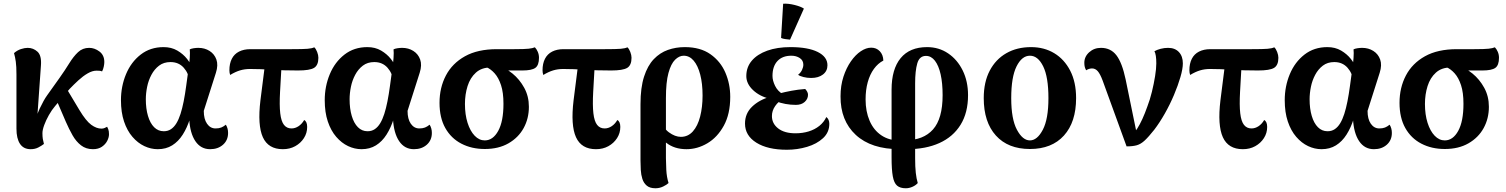

<svg xmlns="http://www.w3.org/2000/svg" viewBox="-20 -783 8057 1027"><path d="M144 15Q106 15 87 -13.5Q68 -42 68 -95V-385Q68 -428 64.5 -453Q61 -478 55 -499Q72 -514 92 -520.5Q112 -527 128 -527Q158 -527 180.5 -506.5Q203 -486 199 -433L175 -93L163 -105Q171 -157 192.5 -202.5Q214 -248 232 -273L299 -367Q328 -408 350.5 -444.5Q373 -481 397.5 -504Q422 -527 457 -527Q486 -527 512 -507.5Q538 -488 538 -451Q538 -441 535 -426.5Q532 -412 526 -401Q519 -404 511.5 -404.5Q504 -405 496 -405Q474 -405 449 -390.5Q424 -376 399.5 -353.5Q375 -331 353 -308L275 -216Q257 -195 241.5 -167.5Q226 -140 216.5 -114Q207 -88 207 -71Q207 -52 209 -40Q211 -28 215 -13Q202 -3 184.5 6Q167 15 144 15ZM477 15Q440 15 413.5 -5.5Q387 -26 368 -59.5Q349 -93 332 -132L265 -288L314 -346L405 -194Q440 -136 468 -115.5Q496 -95 523 -95Q532 -95 540 -98.5Q548 -102 553 -105Q555 -102 559 -92Q563 -82 563 -65Q563 -48 553.5 -29.5Q544 -11 525 2Q506 15 477 15Z M824 15Q787 15 752 -1.5Q717 -18 688.5 -51Q660 -84 643.5 -133Q627 -182 627 -247Q627 -321 654 -386Q681 -451 732.5 -491Q784 -531 855 -531Q897 -531 928.5 -512.5Q960 -494 980.5 -468Q1001 -442 1008 -417L991 -352Q990 -390 963 -420.5Q936 -451 892 -451Q856 -451 831 -432Q806 -413 790 -383Q774 -353 767 -318.5Q760 -284 760 -252Q760 -202 771.5 -163Q783 -124 804.5 -102.5Q826 -81 856 -81Q878 -81 894.5 -92Q911 -103 923.5 -123.5Q936 -144 945.5 -173.5Q955 -203 962.5 -241Q970 -279 976 -324L988 -412Q993 -444 995 -473Q997 -502 995 -519Q1003 -523 1016 -525Q1029 -527 1041 -527Q1075 -527 1101 -510.5Q1127 -494 1137.5 -464.5Q1148 -435 1135 -394L1070 -190Q1070 -146 1087.5 -121Q1105 -96 1133 -96Q1151 -96 1163.5 -101Q1176 -106 1188 -116Q1200 -97 1200 -72Q1200 -33 1173 -9Q1146 15 1104 15Q1054 15 1025 -28Q996 -71 992 -148H996Q981 -100 957.5 -63Q934 -26 901 -5.5Q868 15 824 15Z M1493 15Q1415 15 1386 -49Q1357 -113 1373 -246L1399 -451H1487L1478 -292Q1474 -220 1479 -177Q1484 -134 1499 -115Q1514 -96 1539 -96Q1559 -96 1577 -108Q1595 -120 1607 -141Q1615 -137 1619 -127.5Q1623 -118 1623 -104Q1623 -71 1605.5 -44Q1588 -17 1559 -1Q1530 15 1493 15ZM1211 -382Q1207 -394 1207 -407Q1207 -443 1220 -468.5Q1233 -494 1258.5 -507Q1284 -520 1319 -520H1541Q1601 -520 1625 -522Q1649 -524 1661 -530Q1670 -522 1676.5 -505Q1683 -488 1683 -474Q1683 -434 1660 -420Q1637 -406 1574 -406Q1495 -406 1432.5 -410Q1370 -414 1317 -414Q1289 -414 1264 -406.5Q1239 -399 1211 -382Z M1914 15Q1877 15 1842 -1.5Q1807 -18 1778.5 -51Q1750 -84 1733.5 -133Q1717 -182 1717 -247Q1717 -321 1744 -386Q1771 -451 1822.5 -491Q1874 -531 1945 -531Q1987 -531 2018.5 -512.5Q2050 -494 2070.5 -468Q2091 -442 2098 -417L2081 -352Q2080 -390 2053 -420.5Q2026 -451 1982 -451Q1946 -451 1921 -432Q1896 -413 1880 -383Q1864 -353 1857 -318.5Q1850 -284 1850 -252Q1850 -202 1861.5 -163Q1873 -124 1894.5 -102.5Q1916 -81 1946 -81Q1968 -81 1984.5 -92Q2001 -103 2013.5 -123.5Q2026 -144 2035.5 -173.5Q2045 -203 2052.5 -241Q2060 -279 2066 -324L2078 -412Q2083 -444 2085 -473Q2087 -502 2085 -519Q2093 -523 2106 -525Q2119 -527 2131 -527Q2165 -527 2191 -510.5Q2217 -494 2227.5 -464.5Q2238 -435 2225 -394L2160 -190Q2160 -146 2177.5 -121Q2195 -96 2223 -96Q2241 -96 2253.5 -101Q2266 -106 2278 -116Q2290 -97 2290 -72Q2290 -33 2263 -9Q2236 15 2194 15Q2144 15 2115 -28Q2086 -71 2082 -148H2086Q2071 -100 2047.5 -63Q2024 -26 1991 -5.5Q1958 15 1914 15Z M2573 14Q2503 14 2448 -14.5Q2393 -43 2362 -98Q2331 -153 2331 -233Q2331 -314 2365 -379Q2399 -444 2467 -482Q2535 -520 2638 -520H2731Q2786 -520 2808 -522.5Q2830 -525 2841 -530Q2850 -521 2856.5 -506Q2863 -491 2863 -474Q2863 -434 2843.5 -420Q2824 -406 2774 -406H2651L2604 -422Q2556 -422 2525.5 -394.5Q2495 -367 2481 -322.5Q2467 -278 2467 -227Q2467 -170 2481 -126Q2495 -82 2519 -57Q2543 -32 2573 -32Q2617 -32 2645 -83Q2673 -134 2673 -228Q2673 -288 2660 -327.5Q2647 -367 2626 -390.5Q2605 -414 2581 -424L2645 -430Q2684 -420 2721.5 -389.5Q2759 -359 2784 -313.5Q2809 -268 2809 -212Q2809 -149 2781 -98Q2753 -47 2700 -16.5Q2647 14 2573 14Z M3168 15Q3090 15 3061 -49Q3032 -113 3048 -246L3074 -451H3162L3153 -292Q3149 -220 3154 -177Q3159 -134 3174 -115Q3189 -96 3214 -96Q3234 -96 3252 -108Q3270 -120 3282 -141Q3290 -137 3294 -127.5Q3298 -118 3298 -104Q3298 -71 3280.5 -44Q3263 -17 3234 -1Q3205 15 3168 15ZM2886 -382Q2882 -394 2882 -407Q2882 -443 2895 -468.5Q2908 -494 2933.5 -507Q2959 -520 2994 -520H3216Q3276 -520 3300 -522Q3324 -524 3336 -530Q3345 -522 3351.5 -505Q3358 -488 3358 -474Q3358 -434 3335 -420Q3312 -406 3249 -406Q3170 -406 3107.5 -410Q3045 -414 2992 -414Q2964 -414 2939 -406.5Q2914 -399 2886 -382Z M3486 224Q3456 224 3439.5 210Q3423 196 3416 174Q3409 152 3407.5 126Q3406 100 3406 76V-226Q3406 -314 3425 -373Q3444 -432 3477 -466.5Q3510 -501 3552.5 -516Q3595 -531 3643 -531Q3726 -531 3780 -493Q3834 -455 3860 -394.5Q3886 -334 3886 -265Q3886 -173 3851.5 -110.5Q3817 -48 3763.5 -16.5Q3710 15 3652 15Q3587 15 3543.5 -19.5Q3500 -54 3464 -109L3502 -164Q3524 -100 3557.5 -75.5Q3591 -51 3622 -51Q3660 -51 3686 -80Q3712 -109 3725 -159.5Q3738 -210 3738 -272Q3738 -336 3725.5 -384Q3713 -432 3690.5 -458.5Q3668 -485 3637 -485Q3613 -485 3591 -463.5Q3569 -442 3555.5 -392.5Q3542 -343 3542 -258V63Q3542 87 3544 125.5Q3546 164 3556 196Q3547 205 3527.5 214.5Q3508 224 3486 224Z M4189 18Q4086 18 4025.5 -20Q3965 -58 3965 -122Q3965 -176 4003 -212.5Q4041 -249 4101 -266L4100 -254Q4044 -267 4008 -301Q3972 -335 3972 -376Q3972 -424 4001.5 -458.5Q4031 -493 4084 -512Q4137 -531 4208 -531Q4302 -531 4354 -505Q4406 -479 4406 -434Q4406 -403 4382 -384.5Q4358 -366 4319 -366Q4297 -366 4277.5 -371Q4258 -376 4249 -383Q4263 -394 4270 -409Q4277 -424 4277 -437Q4277 -460 4258 -472.5Q4239 -485 4213 -485Q4165 -485 4138.5 -456.5Q4112 -428 4112 -377Q4112 -352 4126 -323.5Q4140 -295 4168 -279L4166 -251Q4144 -241 4126.5 -216Q4109 -191 4109 -162Q4109 -122 4142.5 -96Q4176 -70 4235 -70Q4273 -70 4305.5 -80Q4338 -90 4362.5 -109.5Q4387 -129 4400 -157Q4408 -151 4412 -141.5Q4416 -132 4416 -121Q4416 -75 4382.5 -44Q4349 -13 4297 2.5Q4245 18 4189 18ZM4237 -222Q4209 -222 4181.5 -227Q4154 -232 4129 -242L4148 -283Q4179 -291 4213.5 -297.5Q4248 -304 4287 -307Q4302 -291 4302 -276Q4302 -254 4284.5 -238Q4267 -222 4237 -222ZM4206 -571Q4194 -572 4180 -574Q4166 -576 4158 -580L4169 -763Q4196 -765 4230 -756.5Q4264 -748 4280 -737Z M4825 224Q4795 224 4778.5 210Q4762 196 4755.5 160Q4749 124 4749 59V-303Q4749 -413 4797.5 -472Q4846 -531 4939 -531Q5002 -531 5051.5 -497.5Q5101 -464 5129.5 -406Q5158 -348 5158 -274Q5158 -180 5118 -115.5Q5078 -51 5005 -18Q4932 15 4833 15L4824 -33Q4919 -33 4970.5 -90.5Q5022 -148 5022 -274Q5022 -338 5011.5 -385Q5001 -432 4981 -458Q4961 -484 4933 -484Q4898 -484 4886.5 -444Q4875 -404 4875 -337V63Q4875 110 4878.5 141.5Q4882 173 4889 196Q4879 208 4861 216Q4843 224 4825 224ZM4792 15Q4640 15 4557.5 -61.5Q4475 -138 4476 -268Q4476 -325 4491.5 -372.5Q4507 -420 4531.5 -455Q4556 -490 4584.5 -509Q4613 -528 4640 -528Q4668 -528 4686 -509Q4704 -490 4705 -459Q4676 -444 4654.5 -414.5Q4633 -385 4621.5 -343.5Q4610 -302 4610 -251Q4610 -187 4631.5 -137Q4653 -87 4694.5 -59Q4736 -31 4796 -31Z M5489 14Q5372 14 5307 -58Q5242 -130 5242 -258Q5242 -344 5274 -405Q5306 -466 5363 -498.5Q5420 -531 5495 -531Q5565 -531 5619 -498.5Q5673 -466 5704.5 -405Q5736 -344 5736 -258Q5736 -130 5671 -58Q5606 14 5489 14ZM5489 -32Q5528 -32 5558 -89Q5588 -146 5588 -258Q5588 -371 5560 -428Q5532 -485 5489 -485Q5446 -485 5417.5 -428Q5389 -371 5389 -258Q5389 -146 5419.5 -89Q5450 -32 5489 -32Z M6006 0 5878 -352Q5865 -387 5852 -402Q5839 -417 5821 -417Q5814 -417 5805.5 -414.5Q5797 -412 5790 -407Q5785 -415 5782.5 -424.5Q5780 -434 5780 -447Q5780 -480 5806 -503.5Q5832 -527 5869 -527Q5921 -527 5951.5 -487.5Q5982 -448 6001 -358L6064 -51L6036 -60Q6050 -75 6063.5 -96Q6077 -117 6090.5 -146.5Q6104 -176 6117 -213Q6131 -249 6141.5 -292Q6152 -335 6158.5 -375.5Q6165 -416 6165 -444Q6165 -468 6162.5 -484Q6160 -500 6155 -509Q6169 -517 6188.5 -522Q6208 -527 6228 -527Q6265 -527 6286 -504.5Q6307 -482 6307 -444Q6307 -415 6294 -370.5Q6281 -326 6259.5 -275Q6238 -224 6210.5 -175.5Q6183 -127 6154 -89Q6124 -51 6103 -31.5Q6082 -12 6060.5 -6Q6039 0 6006 0Z M6628 15Q6550 15 6521 -49Q6492 -113 6508 -246L6534 -451H6622L6613 -292Q6609 -220 6614 -177Q6619 -134 6634 -115Q6649 -96 6674 -96Q6694 -96 6712 -108Q6730 -120 6742 -141Q6750 -137 6754 -127.5Q6758 -118 6758 -104Q6758 -71 6740.5 -44Q6723 -17 6694 -1Q6665 15 6628 15ZM6346 -382Q6342 -394 6342 -407Q6342 -443 6355 -468.5Q6368 -494 6393.5 -507Q6419 -520 6454 -520H6676Q6736 -520 6760 -522Q6784 -524 6796 -530Q6805 -522 6811.5 -505Q6818 -488 6818 -474Q6818 -434 6795 -420Q6772 -406 6709 -406Q6630 -406 6567.5 -410Q6505 -414 6452 -414Q6424 -414 6399 -406.5Q6374 -399 6346 -382Z M7049 15Q7012 15 6977 -1.5Q6942 -18 6913.5 -51Q6885 -84 6868.5 -133Q6852 -182 6852 -247Q6852 -321 6879 -386Q6906 -451 6957.5 -491Q7009 -531 7080 -531Q7122 -531 7153.5 -512.5Q7185 -494 7205.5 -468Q7226 -442 7233 -417L7216 -352Q7215 -390 7188 -420.5Q7161 -451 7117 -451Q7081 -451 7056 -432Q7031 -413 7015 -383Q6999 -353 6992 -318.5Q6985 -284 6985 -252Q6985 -202 6996.5 -163Q7008 -124 7029.5 -102.5Q7051 -81 7081 -81Q7103 -81 7119.5 -92Q7136 -103 7148.5 -123.5Q7161 -144 7170.5 -173.5Q7180 -203 7187.5 -241Q7195 -279 7201 -324L7213 -412Q7218 -444 7220 -473Q7222 -502 7220 -519Q7228 -523 7241 -525Q7254 -527 7266 -527Q7300 -527 7326 -510.5Q7352 -494 7362.5 -464.5Q7373 -435 7360 -394L7295 -190Q7295 -146 7312.5 -121Q7330 -96 7358 -96Q7376 -96 7388.5 -101Q7401 -106 7413 -116Q7425 -97 7425 -72Q7425 -33 7398 -9Q7371 15 7329 15Q7279 15 7250 -28Q7221 -71 7217 -148H7221Q7206 -100 7182.5 -63Q7159 -26 7126 -5.5Q7093 15 7049 15Z M7708 14Q7638 14 7583 -14.5Q7528 -43 7497 -98Q7466 -153 7466 -233Q7466 -314 7500 -379Q7534 -444 7602 -482Q7670 -520 7773 -520H7866Q7921 -520 7943 -522.5Q7965 -525 7976 -530Q7985 -521 7991.5 -506Q7998 -491 7998 -474Q7998 -434 7978.5 -420Q7959 -406 7909 -406H7786L7739 -422Q7691 -422 7660.5 -394.5Q7630 -367 7616 -322.5Q7602 -278 7602 -227Q7602 -170 7616 -126Q7630 -82 7654 -57Q7678 -32 7708 -32Q7752 -32 7780 -83Q7808 -134 7808 -228Q7808 -288 7795 -327.5Q7782 -367 7761 -390.5Q7740 -414 7716 -424L7780 -430Q7819 -420 7856.5 -389.5Q7894 -359 7919 -313.5Q7944 -268 7944 -212Q7944 -149 7916 -98Q7888 -47 7835 -16.5Q7782 14 7708 14Z"/></svg>

Font: Arima Thin
Style: Bold
Weight: 700
Version: Version 1.100